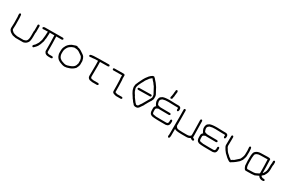

<svg xmlns="http://www.w3.org/2000/svg" viewBox="130 -2026 5240 3536"><g transform="rotate(30 2750.0 -258.0)"><path d="M50.8 -453.1Q66.4 -453.1 70.3 -431.6V-418Q70.3 -406.7 74.2 -378.9Q74.2 -349.6 76.2 -228.5Q72.3 -160.6 72.3 -134.8Q76.7 -109.4 117.2 -82Q147 -66.4 193.4 -60.5Q196.8 -58.6 201.2 -58.6H341.8Q385.7 -68.4 402.3 -89.8Q423.8 -120.1 423.8 -191.4V-291Q423.8 -293 427.7 -306.6V-406.2Q427.7 -414.6 425.8 -427.7Q432.1 -445.3 447.3 -445.3Q468.8 -441.9 468.8 -423.8V-294.9Q468.8 -293 464.8 -279.3V-203.1Q464.8 -94.2 435.5 -66.4Q421.4 -45.4 390.6 -29.3Q387.7 -29.3 355.5 -17.6H193.4L127 -31.2Q126 -33.2 97.7 -46.9L70.3 -64.5Q66.4 -64.5 46.9 -91.8Q38.6 -91.8 31.2 -132.8Q31.2 -164.1 35.2 -238.3Q33.2 -340.3 33.2 -373Q29.3 -395.5 29.3 -404.3V-431.6Q32.7 -453.1 50.8 -453.1Z M882.8 -457H947.3Q968.8 -453.6 968.8 -435.5Q968.8 -419.9 947.3 -416H830.1Q835.9 -283.2 835.9 -101.6V-93.8Q835.9 -70.3 882.8 -62.5H947.3Q968.8 -59.1 968.8 -41Q968.8 -25.4 947.3 -21.5H892.6Q820.3 -21.5 800.8 -70.3Q794.9 -80.1 794.9 -85.9V-107.4Q794.9 -269 789.1 -416H689.5Q689.9 -406.2 693.4 -406.2Q687.5 -310.1 687.5 -293Q683.6 -293 677.7 -224.6Q652.3 -138.2 627 -99.6Q603.5 -65.9 570.3 -37.1Q570.3 -32.2 554.7 -29.3Q539.1 -29.3 535.2 -50.8V-52.7Q535.2 -64.9 574.2 -99.6Q619.6 -163.1 621.1 -189.5Q625 -189.5 636.7 -236.3Q650.4 -337.4 650.4 -394.5V-400.4L654.3 -414.1H585.9Q574.7 -414.1 546.9 -410.2Q529.3 -416.5 529.3 -431.6Q529.3 -449.7 564.5 -455.1Q763.7 -457 882.8 -457Z M1252 -455.1Q1269.5 -452.1 1269.5 -443.4Q1316.4 -443.4 1384.8 -392.6Q1414.1 -375 1429.7 -359.4Q1447.8 -344.2 1449.2 -330.1Q1457 -330.1 1472.7 -263.7V-189.5Q1470.7 -154.8 1441.4 -101.6Q1395 -51.8 1339.8 -33.2Q1278.3 -9.8 1240.2 -9.8Q1194.8 -9.8 1123 -41Q1123 -44.4 1089.8 -62.5Q1047.4 -100.6 1039.1 -142.6Q1031.2 -158.2 1031.2 -179.7V-224.6Q1031.2 -286.6 1052.7 -320.3Q1076.7 -383.8 1154.3 -425.8Q1222.7 -451.2 1228.5 -451.2ZM1072.3 -228.5V-195.3Q1072.3 -154.3 1095.7 -117.2Q1095.7 -111.8 1132.8 -84Q1166 -66.4 1193.4 -60.5Q1193.4 -56.2 1242.2 -50.8Q1267.1 -50.8 1318.4 -70.3Q1382.8 -91.8 1408.2 -128.9Q1425.8 -156.7 1425.8 -175.8Q1431.6 -180.2 1431.6 -189.5V-252Q1424.3 -298.3 1410.2 -314.5Q1410.2 -328.6 1335.9 -375Q1297.9 -404.3 1236.3 -404.3H1230.5Q1228.5 -404.3 1228.5 -406.2Q1165.5 -393.6 1117.2 -347.7Q1072.3 -289.1 1072.3 -228.5Z M1933.6 -455.1Q1951.2 -448.7 1951.2 -433.6Q1951.2 -418 1929.7 -414.1Q1904.8 -414.1 1761.7 -412.1V-410.2Q1763.7 -326.2 1763.7 -318.4Q1761.7 -120.6 1761.7 -101.6Q1761.7 -62.5 1804.7 -62.5Q1814.5 -62.5 1828.1 -58.6H1925.8Q1947.3 -55.2 1947.3 -37.1Q1947.3 -21.5 1925.8 -17.6H1820.3L1767.6 -27.3Q1720.7 -45.4 1720.7 -93.8V-99.6Q1722.7 -297.9 1722.7 -326.2Q1720.7 -393.6 1720.7 -412.1H1718.8Q1639.2 -412.1 1601.6 -404.3H1582Q1560.1 -398.4 1548.8 -398.4Q1531.2 -404.8 1531.2 -419.9Q1531.2 -443.4 1595.7 -447.3L1603.5 -449.2Q1663.1 -453.1 1933.6 -455.1Z M2240.2 -443.4Q2277.3 -443.4 2277.3 -419.9V-345.7Q2281.2 -332 2281.2 -330.1Q2287.1 -207 2287.1 -72.3Q2297.4 -65.9 2330.1 -56.6H2431.6Q2453.1 -53.2 2453.1 -35.2Q2453.1 -19.5 2431.6 -15.6H2328.1Q2271 -25.9 2253.9 -46.9Q2246.1 -59.1 2246.1 -74.2Q2246.1 -201.2 2240.2 -318.4V-322.3Q2236.3 -335.9 2236.3 -337.9V-402.3Q2098.6 -400.4 2048.8 -400.4Q2031.2 -406.7 2031.2 -421.9Q2031.2 -437.5 2052.7 -441.4Q2090.8 -441.4 2240.2 -443.4Z M2753.9 -679.7H2755.9Q2768.1 -679.7 2779.3 -662.1Q2786.1 -662.1 2796.9 -644.5Q2817.9 -617.7 2841.8 -593.8Q2855 -570.8 2875 -546.9L2888.7 -527.3Q2888.7 -522 2912.1 -482.4Q2927.2 -450.2 2945.3 -421.9Q2945.3 -418.9 2957 -398.4Q2957 -391.1 2962.9 -369.1V-326.2Q2962.9 -302.2 2949.2 -283.2Q2947.3 -271.5 2931.6 -252Q2916 -224.1 2904.3 -207L2875 -154.3Q2869.1 -150.9 2863.3 -128.9L2828.1 -78.1Q2795.4 -21.5 2757.8 -21.5H2728.5Q2689.5 -31.7 2689.5 -46.9Q2656.7 -74.7 2634.8 -113.3Q2629.4 -113.3 2609.4 -148.4Q2586.9 -186.5 2570.3 -209Q2570.3 -213.9 2546.9 -253.9Q2546.9 -262.7 2537.1 -285.2Q2529.3 -312 2529.3 -324.2Q2529.3 -378.4 2546.9 -406.2Q2553.7 -429.2 2607.4 -533.2Q2610.4 -533.7 2630.9 -572.3Q2634.3 -572.3 2677.7 -632.8Q2682.1 -632.8 2699.2 -652.3L2730.5 -673.8Q2748 -679.7 2753.9 -679.7ZM2570.3 -324.2Q2585.9 -259.3 2607.4 -232.4Q2607.4 -222.7 2625 -207Q2636.2 -174.3 2689.5 -109.4Q2706.5 -84.5 2710.9 -84Q2729.5 -62.5 2734.4 -62.5H2750Q2772.9 -62.5 2785.2 -91.8Q2794.4 -97.7 2800.8 -117.2Q2808.6 -117.2 2828.1 -156.2Q2871.1 -236.3 2886.7 -257.8Q2910.2 -293 2918 -316.4Q2921.9 -316.4 2921.9 -320.3V-355.5Q2921.9 -384.3 2900.4 -414.1L2843.8 -519.5Q2818.4 -548.8 2804.7 -572.3Q2768.1 -607.9 2755.9 -628.9Q2752.4 -628.9 2746.1 -634.8Q2696.8 -596.7 2691.4 -580.1Q2688.5 -580.1 2677.7 -562.5L2654.3 -531.2Q2646.5 -519.5 2632.8 -488.3Q2623.5 -478 2587.9 -400.4Q2570.3 -362.3 2570.3 -324.2ZM2880.9 -363.3Q2898.4 -356.9 2898.4 -341.8Q2892.6 -322.3 2878.9 -322.3Q2713.9 -318.4 2642.6 -318.4H2627Q2605.5 -321.8 2605.5 -339.8Q2605.5 -355.5 2627 -359.4H2644.5Q2707 -359.4 2880.9 -363.3Z M3228.5 -445.3H3234.4Q3351.6 -441.4 3365.2 -441.4H3414.1Q3472.7 -441.4 3472.7 -388.7Q3472.7 -339.8 3449.2 -339.8Q3433.6 -339.8 3429.7 -361.3Q3429.7 -367.7 3431.6 -394.5Q3427.2 -394.5 3419.9 -400.4H3363.3Q3235.4 -404.3 3222.7 -404.3H3218.8Q3147 -404.3 3119.1 -392.6Q3098.6 -392.6 3072.3 -363.3Q3072.3 -356 3064.5 -345.7V-316.4Q3069.8 -304.2 3078.1 -271.5Q3096.7 -248 3132.8 -248Q3132.8 -244.1 3156.2 -244.1Q3307.6 -242.2 3353.5 -242.2Q3371.1 -235.8 3371.1 -220.7Q3371.1 -205.1 3349.6 -201.2Q3313 -201.2 3148.4 -203.1Q3131.3 -205.1 3127 -205.1Q3120.1 -204.6 3093.8 -191.4Q3078.1 -182.6 3074.2 -166V-130.9Q3074.2 -69.8 3097.7 -68.4Q3100.1 -64 3142.6 -60.5Q3142.6 -58.6 3152.3 -56.6Q3236.3 -54.7 3281.2 -54.7H3380.9Q3412.1 -59.6 3412.1 -74.2Q3418 -84 3418 -99.6V-128.9Q3421.4 -150.4 3439.5 -150.4Q3455.1 -150.4 3459 -128.9V-101.6Q3459 -37.6 3418 -21.5Q3392.6 -13.7 3386.7 -13.7H3293Q3084.5 -13.7 3076.2 -33.2Q3054.2 -41 3044.9 -62.5Q3033.2 -83 3033.2 -125V-166Q3033.2 -200.2 3066.4 -224.6Q3054.2 -224.6 3033.2 -275.4Q3033.2 -283.2 3023.4 -308.6V-339.8Q3023.4 -364.7 3043 -398.4Q3047.4 -398.4 3082 -425.8Q3128.4 -445.3 3228.5 -445.3ZM3253.9 -671.9Q3269.5 -671.9 3275.4 -646.5Q3275.4 -636.7 3265.6 -564.5V-548.8Q3257.8 -528.3 3255.9 -496.1Q3242.7 -478.5 3230.5 -478.5Q3214.8 -478.5 3210.9 -500Q3222.2 -529.8 3228.5 -595.7V-609.4Q3234.4 -631.3 3234.4 -644.5L3232.4 -654.3Q3238.8 -671.9 3253.9 -671.9Z M3556.6 -445.3Q3566.4 -445.3 3576.2 -429.7Q3578.1 -317.4 3578.1 -253.9V-97.7Q3584.5 -97.7 3597.7 -72.3Q3614.7 -52.7 3683.6 -52.7Q3683.6 -50.8 3724.6 -50.8H3820.3Q3875.5 -50.8 3898.4 -82Q3900.4 -105 3900.4 -115.2V-140.6Q3900.4 -192.4 3894.5 -412.1Q3900.9 -429.7 3916 -429.7Q3931.6 -429.7 3935.5 -408.2Q3941.4 -212.4 3941.4 -128.9V-72.3Q3941.4 -56.2 3972.7 -48.8Q3982.4 -37.6 3982.4 -29.3Q3976.6 -9.8 3962.9 -9.8Q3940.4 -9.8 3910.2 -33.2H3908.2Q3875 -9.8 3830.1 -9.8H3728.5Q3600.1 -9.8 3576.2 -35.2V107.4Q3573.7 164.1 3554.7 164.1H3550.8Q3535.2 164.1 3531.2 142.6V136.7Q3531.2 126 3535.2 107.4Q3537.1 -200.7 3537.1 -269.5Q3537.1 -293.5 3535.2 -427.7Q3541.5 -445.3 3556.6 -445.3Z M4228.5 -445.3H4234.4Q4351.6 -441.4 4365.2 -441.4H4414.1Q4472.7 -441.4 4472.7 -388.7Q4472.7 -339.8 4449.2 -339.8Q4433.6 -339.8 4429.7 -361.3Q4429.7 -367.7 4431.6 -394.5Q4427.2 -394.5 4419.9 -400.4H4363.3Q4235.4 -404.3 4222.7 -404.3H4218.8Q4147 -404.3 4119.1 -392.6Q4098.6 -392.6 4072.3 -363.3Q4072.3 -356 4064.5 -345.7V-316.4Q4069.8 -304.2 4078.1 -271.5Q4096.7 -248 4132.8 -248Q4132.8 -244.1 4156.2 -244.1Q4307.6 -242.2 4353.5 -242.2Q4371.1 -235.8 4371.1 -220.7Q4371.1 -205.1 4349.6 -201.2Q4313 -201.2 4148.4 -203.1Q4131.3 -205.1 4127 -205.1Q4120.1 -204.6 4093.8 -191.4Q4078.1 -182.6 4074.2 -166V-130.9Q4074.2 -69.8 4097.7 -68.4Q4100.1 -64 4142.6 -60.5Q4142.6 -58.6 4152.3 -56.6Q4236.3 -54.7 4281.2 -54.7H4380.9Q4412.1 -59.6 4412.1 -74.2Q4418 -84 4418 -99.6V-128.9Q4421.4 -150.4 4439.5 -150.4Q4455.1 -150.4 4459 -128.9V-101.6Q4459 -37.6 4418 -21.5Q4392.6 -13.7 4386.7 -13.7H4293Q4084.5 -13.7 4076.2 -33.2Q4054.2 -41 4044.9 -62.5Q4033.2 -83 4033.2 -125V-166Q4033.2 -200.2 4066.4 -224.6Q4054.2 -224.6 4033.2 -275.4Q4033.2 -283.2 4023.4 -308.6V-339.8Q4023.4 -364.7 4043 -398.4Q4047.4 -398.4 4082 -425.8Q4128.4 -445.3 4228.5 -445.3Z M4559.6 -460.4Q4575.2 -460.4 4579.1 -439V-360.8Q4579.1 -321.3 4577.1 -253.4Q4577.1 -232.4 4602.5 -198.7Q4633.3 -142.1 4678.7 -110.8Q4694.8 -87.4 4725.6 -71.8L4751 -52.2Q4771.5 -68.4 4805.7 -85.4Q4842.8 -114.7 4891.6 -161.6Q4917 -210.4 4917 -218.3Q4924.3 -231.4 4928.7 -267.1Q4928.7 -281.7 4930.7 -349.1L4924.8 -431.2Q4931.2 -448.7 4946.3 -448.7Q4969.7 -448.7 4969.7 -380.4Q4971.7 -367.7 4971.7 -355Q4969.7 -280.8 4969.7 -255.4Q4965.8 -226.1 4944.3 -167.5Q4923.8 -135.3 4907.2 -116.7Q4844.2 -59.6 4811.5 -40.5Q4807.1 -40.5 4788.1 -26.9Q4784.7 -26.9 4762.7 -9.3H4749Q4732.9 -12.2 4700.2 -36.6Q4672.4 -54.2 4643.6 -85.4Q4616.2 -103 4575.2 -161.6Q4536.1 -218.8 4536.1 -247.6Q4538.1 -339.8 4538.1 -392.1V-439Q4541.5 -460.4 4559.6 -460.4Z M5315.9 -442.9Q5374.5 -442.9 5374.5 -421.4V-396Q5380.4 -268.1 5380.4 -138.2Q5399.9 -150.4 5399.9 -163.6Q5431.2 -203.1 5431.2 -274.9Q5431.2 -375 5437 -382.3V-421.4Q5440.4 -442.9 5458.5 -442.9Q5474.1 -442.9 5478 -421.4V-370.6Q5472.2 -352.5 5472.2 -321.8V-267.1Q5472.2 -192.9 5435.1 -140.1Q5435.1 -125.5 5388.2 -89.4V-87.4Q5388.2 -68.8 5431.2 -56.2H5456.5Q5478 -52.7 5478 -34.7Q5478 -19 5456.5 -15.1H5417.5Q5367.2 -30.8 5355 -58.1Q5355 -60.1 5353 -64Q5273.9 -26.9 5272.9 -26.9Q5223.6 -19 5130.4 -19H5083.5Q5058.1 -19 5032.7 -93.3Q5026.9 -147.5 5026.9 -192.9V-267.1Q5026.9 -375 5058.1 -397.9Q5100.1 -439 5173.3 -439Q5239.3 -442.9 5315.9 -442.9ZM5067.9 -185.1Q5067.9 -84 5093.3 -64V-60.1H5120.6Q5261.7 -60.1 5278.8 -75.7Q5335 -100.6 5339.4 -108.9V-144Q5339.4 -261.2 5333.5 -388.2V-401.9H5331.5Q5124.5 -401.9 5124.5 -388.2Q5107.4 -388.2 5081.5 -362.8Q5072.8 -350.6 5067.9 -280.8Z"/></g></svg>

Font: CEF Fonts CJK Mono
Style: Regular
Weight: 400
Designer: PartyBoss (派对大魔王)
Version: Release 2.25